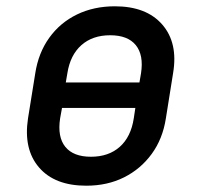

<svg xmlns="http://www.w3.org/2000/svg" viewBox="-20 -580 640 610"><path d="M254 10Q154 10 104 -48Q54 -106 69 -204L92 -347Q102 -412 136.5 -460Q171 -508 224.5 -534Q278 -560 345 -560Q445 -560 495.5 -502Q546 -444 530 -348L507 -204Q497 -139 462 -91Q427 -43 374 -16.5Q321 10 254 10ZM189 -318H423L428 -347Q437 -405 411.5 -436.5Q386 -468 330 -468Q274 -468 238.5 -436.5Q203 -405 194 -347ZM269 -82Q325 -82 360.5 -113.5Q396 -145 405 -204L410 -237H177L171 -204Q162 -145 187.5 -113.5Q213 -82 269 -82Z"/></svg>

Font: NKDuy Mono SemiBold
Style: Italic
Weight: 600
Italic angle: -9°
Monospace: yes
Designer: NKDuy
Foundry: NKDuy
Version: Version 2.251; ttfautohint (v1.8.4.7-5d5b)